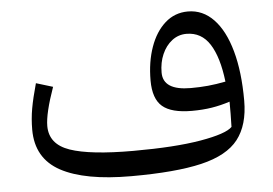

<svg xmlns="http://www.w3.org/2000/svg" viewBox="-46 -647 1016 715"><g transform="rotate(-5 462.0 -289.5)"><path d="M804.7 -144Q805.7 -167 805.7 -192.6Q805.7 -218.3 805.7 -238.3Q771.5 -227.1 737.5 -221.7Q703.6 -216.3 663.1 -216.3Q586.9 -216.3 553.2 -245.1Q519.5 -273.9 519.5 -342.3Q519.5 -411.6 539.1 -466.8Q558.6 -522 594.7 -554.2Q630.9 -586.4 680.2 -586.4Q735.8 -586.4 776.4 -543.9Q816.9 -501.5 838.6 -423.3Q860.4 -345.2 860.4 -237.3Q860.4 -146.5 818.8 -93Q777.3 -39.6 680.4 -16.6Q583.5 6.3 417 6.3Q244.1 6.3 154.3 -42.2Q64.5 -90.8 64.5 -198.2Q64.5 -238.8 71.3 -277.1Q78.1 -315.4 93.3 -369.6L155.8 -350.6Q121.6 -253.9 121.6 -207Q121.6 -138.7 196.8 -112.8Q272 -86.9 432.6 -86.9Q588.9 -86.9 685.3 -103.5Q781.7 -120.1 804.7 -144ZM796.9 -314Q786.1 -405.8 754.9 -454.8Q723.6 -503.9 667.5 -503.9Q637.2 -503.9 613.5 -485.6Q589.8 -467.3 576.4 -436.5Q563 -405.8 563 -368.2Q563 -301.3 666.5 -301.3Q700.7 -301.3 731 -304.2Q761.2 -307.1 796.9 -314Z"/></g></svg>

Font: Pinar DS4-Regular
Style: Regular
Weight: 400
Designer: Amin Abedi
Version: Version 2.000